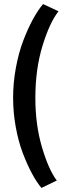

<svg xmlns="http://www.w3.org/2000/svg" viewBox="-20 -719 358 945"><path d="M184 206Q160 177.5 136.8 134Q113.5 90.5 92 34Q70.5 -22.5 57.5 -94Q44.5 -165.5 44.5 -237.5Q44.5 -311.5 58.2 -385.8Q72 -460 94.5 -519Q117 -578 141.8 -623.5Q166.5 -669 192 -699L268 -663.5Q224.5 -608.5 189.2 -493.5Q154 -378.5 154 -237.5Q154 -104 186.8 6.2Q219.5 116.5 259.5 169.5Z"/></svg>

Font: League Spartan SemiBold
Style: Regular
Weight: 600
Foundry: The League of Moveable Type
Version: Version 2.002